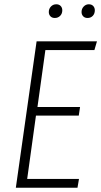

<svg xmlns="http://www.w3.org/2000/svg" viewBox="-20 -877 473 897"><path d="M433 -684 421 -643H192L155 -377H354L348 -337H148L107 -41H349L342 0H54L151 -684ZM208 -821Q208 -836 218 -846.5Q228 -857 243 -857Q256 -857 263.5 -849Q271 -841 271 -829Q271 -813 261 -803Q251 -793 236 -793Q223 -793 215.5 -801Q208 -809 208 -821ZM361 -821Q361 -836 371 -846.5Q381 -857 395 -857Q408 -857 415.5 -849Q423 -841 423 -829Q423 -813 413.5 -803Q404 -793 389 -793Q376 -793 368.5 -801Q361 -809 361 -821Z"/></svg>

Font: Fira Sans Extra Condensed ExtraLight
Style: Italic
Weight: 275
Width: 3
Italic angle: -8°
Designer: Carrois Corporate & Edenspiekermann AG
Foundry: Carrois Corporate GbR & Edenspiekermann AG
Version: Version 4.203